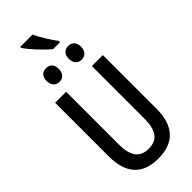

<svg xmlns="http://www.w3.org/2000/svg" viewBox="-353 -1176 1235 1235"><g transform="rotate(-45 265.0 -558.5)"><path d="M282 -967H346V-979C318 -1014 276 -1082 255 -1127H143V-1118C169 -1077 241 -1001 282 -967ZM365 -789C397 -789 421 -810 421 -852C421 -894 397 -913 365 -913C334 -913 310 -894 310 -852C310 -810 334 -789 365 -789ZM164 -789C195 -789 219 -810 219 -852C219 -894 195 -913 164 -913C132 -913 108 -894 108 -852C108 -810 132 -789 164 -789ZM264 10C412 10 482 -75 482 -225V-714H382V-237C382 -131 348 -79 265 -79C185 -79 148 -129 148 -236V-714H48V-227C48 -72 119 10 264 10Z"/></g></svg>

Font: Noto Sans Mono Condensed Medium
Style: Regular
Weight: 500
Width: 3
Designer: Monotype Design Team
Foundry: Monotype Imaging Inc.
Version: Version 2.014